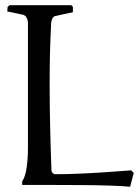

<svg xmlns="http://www.w3.org/2000/svg" viewBox="-20 -710 534 735"><path d="M482 -58 492 -48 478 5Q450 2 402 0.5Q354 -1 295.5 -1.5Q237 -2 177 -2Q117 -2 65 -2V-16Q77 -33 82 -68.5Q87 -104 87 -143V-621Q87 -632 82 -642Q77 -652 66 -654Q56 -656 42.5 -659Q29 -662 19 -664Q9 -666 8 -666L9 -683L16 -690H253L259 -684V-663Q259 -663 247 -660.5Q235 -658 220 -655Q205 -652 194 -649Q185 -648 181 -640Q177 -632 176 -624Q170 -515 170 -393Q170 -308 172 -222.5Q174 -137 177 -56Q178 -52 182 -47.5Q186 -43 190 -43Q229 -43 278 -45Q327 -47 373 -50Q419 -53 449.5 -55.5Q480 -58 482 -58Z"/></svg>

Font: Aref Ruqaa Ink
Style: Regular
Weight: 400
Designer: Abdullah Aref
Version: Version 1.005